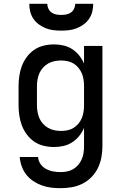

<svg xmlns="http://www.w3.org/2000/svg" viewBox="-20 -760 640 1003"><path d="M296 223Q271 223 246.5 220Q222 217 198.5 208.5Q175 200 154 186Q133 172 117.5 152.5Q102 133 93.5 109Q85 85 83 60H179Q180 80 191.5 96.5Q203 113 220.5 122.5Q238 132 257.5 135.5Q277 139 296 139Q314 139 331 135.5Q348 132 362.5 123.5Q377 115 388.5 101.5Q400 88 407 72Q414 56 416.5 39Q419 22 419 5V-92Q409 -69 393.5 -49.5Q378 -30 357 -16.5Q336 -3 311.5 2.5Q287 8 262 8Q235 8 208 1.5Q181 -5 159 -20Q137 -35 120.5 -57Q104 -79 94.5 -104Q85 -129 81 -156Q77 -183 77 -210V-310Q77 -337 81 -364Q85 -391 94.5 -416Q104 -441 120.5 -463Q137 -485 159 -500Q181 -515 208 -521.5Q235 -528 262 -528Q287 -528 311.5 -522.5Q336 -517 357 -503.5Q378 -490 393.5 -470.5Q409 -451 419 -428V-520H515V5Q515 34 509.5 63Q504 92 491 118.5Q478 145 457 166Q436 187 410 200Q384 213 355 218Q326 223 296 223ZM299 -76Q316 -76 333 -79.5Q350 -83 364.5 -92Q379 -101 390 -114.5Q401 -128 407.5 -143.5Q414 -159 416.5 -176Q419 -193 419 -210V-310Q419 -327 416.5 -344Q414 -361 407.5 -376.5Q401 -392 390 -405.5Q379 -419 364.5 -428Q350 -437 333 -440.5Q316 -444 299 -444Q282 -444 264.5 -440.5Q247 -437 232 -428.5Q217 -420 205 -407Q193 -394 186 -378Q179 -362 176 -344.5Q173 -327 173 -310V-210Q173 -193 176 -175.5Q179 -158 186 -142Q193 -126 205 -113Q217 -100 232 -91.5Q247 -83 264.5 -79.5Q282 -76 299 -76ZM300 -600Q279 -600 258.5 -602.5Q238 -605 219 -612.5Q200 -620 183 -632.5Q166 -645 154.5 -662Q143 -679 138 -699Q133 -719 133 -740H227Q227 -727 233 -714.5Q239 -702 249.5 -694.5Q260 -687 273.5 -684.5Q287 -682 300 -682Q313 -682 326.5 -684.5Q340 -687 350.5 -694.5Q361 -702 367 -714.5Q373 -727 373 -740H467Q467 -719 462 -699Q457 -679 445.5 -662Q434 -645 417 -632.5Q400 -620 381 -612.5Q362 -605 341.5 -602.5Q321 -600 300 -600Z"/></svg>

Font: Iosevka Custom Medium Extended
Style: Regular
Weight: 500
Width: 7
Monospace: yes
Designer: Belleve Invis
Foundry: Belleve Invis
Version: Version 11.2.4; ttfautohint (v1.8.4)